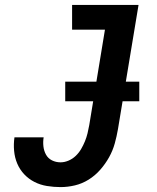

<svg xmlns="http://www.w3.org/2000/svg" viewBox="-20 -755 640 783"><path d="M227 8Q199 8 171.5 3.5Q144 -1 120.5 -13Q97 -25 79 -44Q61 -63 50.5 -87.5Q40 -112 37.5 -140Q35 -168 39 -195H158Q155 -177 157 -158.5Q159 -140 167.5 -124.5Q176 -109 192 -101Q208 -93 227 -93Q243 -93 259.5 -100Q276 -107 289 -119.5Q302 -132 311 -147.5Q320 -163 326.5 -179Q333 -195 337 -211.5Q341 -228 344 -245L408 -634H274V-735H545L461 -228Q456 -199 448 -170Q440 -141 425 -114Q410 -87 389 -63Q368 -39 341.5 -22.5Q315 -6 285.5 1Q256 8 227 8ZM246 -342V-422H548V-342Z"/></svg>

Font: Iosevka Slab Extended Oblique
Style: Bold
Weight: 700
Width: 7
Italic angle: -9°
Monospace: yes
Designer: Belleve Invis
Foundry: Belleve Invis
Version: Version 11.1.1; ttfautohint (v1.8.3)